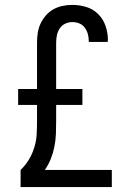

<svg xmlns="http://www.w3.org/2000/svg" viewBox="-20 -763 540 783"><path d="M64 0V-70Q84 -89 98 -112.5Q112 -136 120 -162Q128 -188 129.5 -215Q131 -242 131 -270V-335H54V-400H131V-589Q131 -609 134 -629Q137 -649 145.5 -667Q154 -685 167.5 -700.5Q181 -716 198.5 -725.5Q216 -735 235.5 -739Q255 -743 275 -743Q304 -743 332 -734.5Q360 -726 380.5 -705.5Q401 -685 410.5 -657Q420 -629 420 -600Q420 -598 419.5 -596Q419 -594 419 -592H342Q342 -593 342 -594Q342 -595 342 -596Q342 -611 338 -625Q334 -639 325.5 -650.5Q317 -662 303.5 -667.5Q290 -673 275 -673Q260 -673 246 -666.5Q232 -660 223.5 -647Q215 -634 212 -619Q209 -604 209 -589V-400H316V-335H209V-269Q209 -243 208 -217Q207 -191 202 -165.5Q197 -140 187.5 -116Q178 -92 163 -70H436V0Z"/></svg>

Font: Iosevka SS04
Style: Regular
Weight: 400
Monospace: yes
Designer: Belleve Invis
Foundry: Belleve Invis
Version: Version 19.0.0; ttfautohint (v1.8.4)